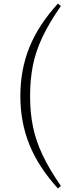

<svg xmlns="http://www.w3.org/2000/svg" viewBox="-20 -838 389 1078"><path d="M148.9 -298.8Q148.9 -206.1 165 -127Q181.2 -47.9 218.8 31.7Q256.3 111.3 321.8 206.1L305.2 220.2Q196.3 100.6 145.3 -25.4Q94.2 -151.4 94.2 -298.8Q94.2 -446.8 145.3 -572.8Q196.3 -698.7 305.2 -817.9L321.8 -804.2Q255.9 -709.5 218.3 -629.9Q180.7 -550.3 164.8 -471.2Q148.9 -392.1 148.9 -298.8Z"/></svg>

Font: Source Han Serif CN ExtraLight
Style: Regular
Weight: 250
Designer: Ryoko NISHIZUKA  (kana & ideographs); Frank Grießhammer (Latin, Greek & Cyrillic); Wenlong ZHANG  (bopomofo); Sandoll Co
Foundry: Adobe Systems Incorporated
Version: Version 1.001;PS 1.001;hotconv 16.6.54;makeotf.lib2.5.65590